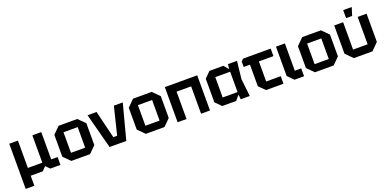

<svg xmlns="http://www.w3.org/2000/svg" viewBox="-3 -1722 5815 2875"><g transform="rotate(-20 2905.0 -285.0)"><path d="M58 160V-560H196V-124H426V-560H568V-125H670V0H509L448 -61L387 0H196V160Z M738 -106V-454L844 -560H1142L1248 -454V-106L1142 0H844ZM880 -116H1106V-444H880Z M1453 0 1305 -560H1449L1556 -120H1617L1725 -560H1867L1719 0Z M1924 -106V-454L2030 -560H2328L2434 -454V-106L2328 0H2030ZM2066 -116H2292V-444H2066Z M2537 0V-560H3053V0H2911V-436H2679V0Z M3248 0 3156 -92V-468L3248 -560H3470L3535 -483L3543 -560H3687L3656 -280L3687 0H3543L3535 -77L3470 0ZM3298 -118H3535V-442H3298Z M3850 -96V-440H3750V-526L3784 -560H4224V-440H3992V-120H4224V0H3946Z M4308 -560H4450V-125H4552V0H4400L4308 -92Z M4620 -106V-454L4726 -560H5024L5130 -454V-106L5024 0H4726ZM4762 -116H4988V-444H4762Z M5752 -560V-110L5642 0H5346L5236 -110V-560H5378V-124H5610V-560ZM5441 -602V-730H5577L5537 -602Z"/></g></svg>

Font: Tektur SemiBold
Style: Regular
Weight: 600
Designer: Adam Jagosz
Foundry: Adam Jagosz
Version: Version 1.005;gftools[0.9.30]